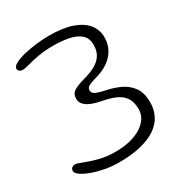

<svg xmlns="http://www.w3.org/2000/svg" viewBox="-160 -729 820 881"><g transform="rotate(-30 250.0 -288.5)"><path d="M217.5 44Q178.5 44 142 37Q105.5 30 76 19Q46.5 8 29.2 -4.5Q12 -17 12 -27.5Q12 -33.5 14 -38Q16 -42.5 19.8 -45Q23.5 -47.5 27.8 -48.8Q32 -50 36 -50Q45 -50 71.5 -39.2Q98 -28.5 138 -17.5Q178 -6.5 227 -6.5Q268.5 -6.5 302.8 -14.8Q337 -23 362.5 -38.5Q388 -54 402 -75.8Q416 -97.5 416 -123.5Q416 -162.5 399.8 -185.5Q383.5 -208.5 355.5 -220.5Q327.5 -232.5 292 -239Q259.5 -245 236.8 -254.2Q214 -263.5 202.5 -276.8Q191 -290 191 -306.5Q191 -333.5 211 -346Q231 -358.5 269 -368.5Q304.5 -378 330.2 -392Q356 -406 370.2 -427.8Q384.5 -449.5 384.5 -481.5Q384.5 -518 362.5 -537.2Q340.5 -556.5 303.2 -564Q266 -571.5 220.5 -571.5Q175.5 -571.5 140.5 -565Q105.5 -558.5 82.2 -551.8Q59 -545 47.5 -545Q36.5 -545 29.5 -550.2Q22.5 -555.5 22.5 -564.5Q22.5 -576 41.5 -586.5Q60.5 -597 90.8 -604.5Q121 -612 157 -616.5Q193 -621 228 -621Q301.5 -621 349.8 -603.8Q398 -586.5 421.5 -556.5Q445 -526.5 445 -487.5Q445 -451.5 428.8 -422.8Q412.5 -394 383.2 -374.5Q354 -355 314.5 -345Q289 -337.5 276.2 -330.8Q263.5 -324 263.5 -310Q263.5 -294 282.8 -286.2Q302 -278.5 325.5 -274Q362.5 -267 397.5 -251.5Q432.5 -236 455 -205.8Q477.5 -175.5 477.5 -124Q477.5 -85.5 461.2 -54.2Q445 -23 412.5 -1.2Q380 20.5 331.2 32.2Q282.5 44 217.5 44Z"/></g></svg>

Font: Gluten ExtraLight
Style: Regular
Weight: 250
Designer: Tyler Finck
Foundry: Etcetera Type Company
Version: Version 1.300